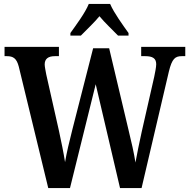

<svg xmlns="http://www.w3.org/2000/svg" viewBox="-20 -951 958 971"><path d="M336 -784V-771H389C416 -799 456 -836 483 -869C509 -837 552 -797 577 -771H630V-784C603 -822 556 -886 537 -931H429C411 -886 363 -822 336 -784ZM75 -614 224 0H334L464 -525L587 0H696L834 -589C850 -655 866 -667 900 -667H917V-714H694V-667H714C752 -667 770 -656 770 -626C770 -612 764 -582 760 -563L697 -286C684 -225 673 -175 665 -129C658 -176 645 -232 629 -298L532 -707H451L346 -296C330 -233 317 -179 309 -131C302 -176 290 -235 278 -290L214 -574C211 -591 206 -614 206 -625C206 -653 223 -667 258 -667H278V-714H3V-667H14C47 -667 64 -656 75 -614Z"/></svg>

Font: Noto Serif Georgian Condensed SemiBold
Style: Regular
Weight: 600
Width: 3
Designer: Monotype Design Team, Akaki Razmadze
Foundry: Google LLC
Version: Version 2.003